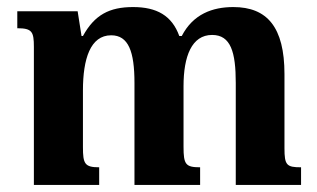

<svg xmlns="http://www.w3.org/2000/svg" viewBox="-20 -524 897 544"><path d="M261 0V-50C220 -50 215 -60 215 -107V-268C215 -357 236 -424 295 -424C344 -424 361 -378 361 -289V0H547V-50C506 -50 500 -58 500 -108V-280C500 -364 523 -425 581 -425C634 -425 648 -376 648 -289V0H833V-50C792 -50 786 -56 786 -104V-314C786 -447 737 -504 641 -504C582 -504 527 -484 495 -422H488C467 -480 424 -504 357 -504C290 -504 248 -482 215 -422H211L200 -492H29V-444C71 -444 76 -434 76 -391V0Z"/></svg>

Font: Noto Serif Armenian SemiCondensed
Style: Bold
Weight: 700
Width: 4
Designer: Monotype Design Team
Foundry: Monotype Imaging Inc.
Version: Version 2.008